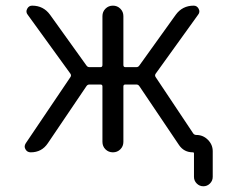

<svg xmlns="http://www.w3.org/2000/svg" viewBox="-20 -562 808 680"><path d="M342.8 -59.6V-255.9Q342.8 -262.7 335.9 -262.7H296.9Q290 -262.7 286.1 -256.8L149.4 -54.7Q127.9 -22.5 88.9 -22.5Q76.2 -22.5 70.3 -33.2Q67.4 -38.1 67.4 -43Q67.4 -48.8 71.3 -54.7L229.5 -289.1Q233.4 -294.9 229.5 -300.8L78.1 -509.8Q70.3 -519.5 76.2 -530.8Q82 -542 93.8 -542Q133.8 -542 157.2 -509.8L286.1 -330.1Q290 -324.2 296.9 -324.2H335.9Q342.8 -324.2 342.8 -332V-504.9Q342.8 -520.5 353.5 -531.2Q364.3 -542 379.9 -542Q395.5 -542 406.2 -531.2Q417 -520.5 417 -504.9V-332Q417 -324.2 423.8 -324.2H462.9Q469.7 -324.2 473.6 -330.1L602.5 -509.8Q626 -542 666 -542Q677.7 -542 683.6 -530.8Q689.5 -519.5 681.6 -509.8L531.2 -300.8Q527.3 -294.9 531.2 -289.1L664.1 -89.8Q668 -84 675.8 -84Q699.2 -84 716.3 -66.9Q733.4 -49.8 733.4 -26.4V64.5Q733.4 78.1 723.6 87.9Q713.9 97.7 700.2 97.7Q686.5 97.7 676.8 87.9Q667 78.1 667 64.5V-18.6Q667 -22.5 663.1 -22.5Q631.8 -22.5 614.3 -47.9L473.6 -256.8Q469.7 -262.7 462.9 -262.7H423.8Q417 -262.7 417 -255.9V-59.6Q417 -43.9 406.2 -33.2Q395.5 -22.5 379.9 -22.5Q364.3 -22.5 353.5 -33.2Q342.8 -43.9 342.8 -59.6Z"/></svg>

Font: Gen Jyuu Gothic P Normal
Style: Regular
Weight: 300
Designer: [Source Han Sans]
Ryoko NISHIZUKA  (kana & ideographs); Paul D. Hunt (Latin, Greek & Cyrillic); Wenlong ZHANG  (bopomofo
Version: Version 1.002.20150607